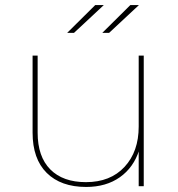

<svg xmlns="http://www.w3.org/2000/svg" viewBox="-20 -737 704 760"><path d="M321 3Q221 3 165 -52.5Q109 -108 109 -212V-517H129V-212Q129 -117 179 -66.5Q229 -16 320 -16Q417 -16 473 -76.5Q529 -137 529 -236V-517H549V0H529V-146L531 -143Q509 -74 454.5 -35.5Q400 3 321 3ZM496 -717H530L412 -607H385ZM357 -717H391L273 -607H246Z"/></svg>

Font: Montserrat
Style: Regular
Weight: 400
Designer: Julieta Ulanovsky
Foundry: Julieta Ulanovsky
Version: Version 8.000